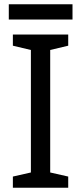

<svg xmlns="http://www.w3.org/2000/svg" viewBox="-20 -875 379 895"><path d="M318 -855H21V-784H318ZM298 0V-52L214 -71V-642L298 -662V-714H40V-662L124 -642V-71L40 -52V0Z"/></svg>

Font: Noto Sans Kayah Li
Style: Regular
Weight: 400
Designer: Monotype Design Team, Sérgio Martins
Foundry: Monotype Imaging Inc.
Version: Version 2.002